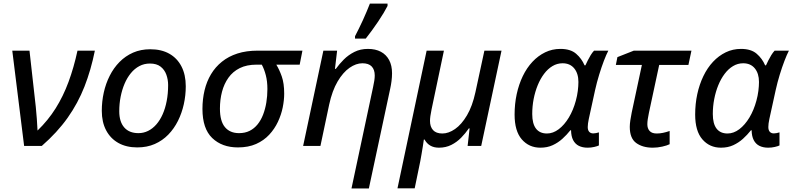

<svg xmlns="http://www.w3.org/2000/svg" viewBox="-20 -824 4475 1084"><path d="M116.2 0 49.3 -538.1H146.5L182.1 -220.2Q185.5 -186 188 -152.3Q190.4 -118.7 191.9 -86.9Q251.5 -144.5 294.2 -212.4Q336.9 -280.3 366.9 -361.6Q397 -442.9 417.5 -538.1H515.6Q493.7 -429.2 457 -335.4Q420.4 -241.7 361.8 -158.9Q303.2 -76.2 215.8 0Z M754.9 8.3Q693.4 8.3 648.4 -16.8Q603.5 -42 579.1 -88.4Q554.7 -134.8 554.7 -198.2Q554.7 -251 565.9 -301.5Q577.1 -352.1 599.4 -396.2Q621.6 -440.4 654.8 -474.1Q688 -507.8 731.4 -526.9Q774.9 -545.9 828.6 -545.9Q891.1 -545.9 935.8 -520.8Q980.5 -495.6 1004.6 -448.7Q1028.8 -401.9 1028.8 -336.9Q1028.8 -285.6 1017.8 -235.8Q1006.8 -186 984.9 -141.8Q962.9 -97.7 930.2 -64Q897.5 -30.3 853.8 -11Q810.1 8.3 754.9 8.3ZM761.7 -72.3Q790.5 -72.3 816.2 -85Q841.8 -97.7 862.5 -121.3Q883.3 -145 898.2 -178.5Q913.1 -211.9 921.1 -253.7Q929.2 -295.4 929.2 -343.8Q929.2 -374.5 919.2 -402.3Q909.2 -430.2 886.7 -447.8Q864.3 -465.3 826.7 -465.3Q793.9 -465.3 766.8 -450.9Q739.7 -436.5 718.8 -410.9Q697.8 -385.3 683.3 -351.3Q668.9 -317.4 661.1 -277.8Q653.3 -238.3 653.3 -195.8Q653.3 -136.7 681.4 -104.5Q709.5 -72.3 761.7 -72.3Z M1323.2 8.3Q1233.4 8.3 1178.2 -44.7Q1123 -97.7 1123 -209Q1123 -264.6 1135 -314.5Q1147 -364.3 1171.4 -405Q1195.8 -445.8 1233.2 -475.8Q1270.5 -505.9 1320.8 -522Q1371.1 -538.1 1435.1 -538.1H1687.5L1671.9 -459H1540Q1557.1 -431.2 1570.8 -392.6Q1584.5 -354 1584.5 -294.9Q1584.5 -258.8 1576.2 -217.5Q1567.9 -176.3 1549.1 -136.2Q1530.3 -96.2 1500 -63.5Q1469.7 -30.8 1426 -11.2Q1382.3 8.3 1323.2 8.3ZM1329.6 -72.3Q1363.3 -72.3 1389.2 -85.2Q1415 -98.1 1434.1 -121.6Q1453.1 -145 1465.3 -176.5Q1477.5 -208 1483.6 -244.9Q1489.7 -281.7 1489.7 -321.3Q1489.7 -364.7 1480.7 -399.4Q1471.7 -434.1 1458 -459H1428.7Q1373 -459 1333.7 -439.5Q1294.4 -419.9 1269.8 -385.3Q1245.1 -350.6 1233.4 -305.9Q1221.7 -261.2 1221.7 -210.9Q1221.7 -140.1 1250 -106.2Q1278.3 -72.3 1329.6 -72.3Z M1964.4 240.2 2086.4 -332.5Q2090.8 -353 2093.3 -368.9Q2095.7 -384.8 2095.7 -397.9Q2095.7 -430.7 2078.6 -448.7Q2061.5 -466.8 2025.9 -466.8Q1990.2 -466.8 1953.4 -441.2Q1916.5 -415.5 1886 -363.8Q1855.5 -312 1838.4 -233.4L1789.1 0H1691.4L1805.7 -538.1H1883.3L1871.1 -435.1H1876Q1895.5 -462.4 1921.1 -488Q1946.8 -513.7 1980.7 -530.8Q2014.6 -547.9 2057.1 -547.9Q2100.1 -547.9 2130.4 -531.7Q2160.6 -515.6 2177 -484.9Q2193.4 -454.1 2193.4 -410.2Q2193.4 -388.7 2190.4 -366Q2187.5 -343.3 2183.1 -323.7L2062.5 240.2ZM1984.4 -606V-619.6Q1994.1 -638.2 2005.6 -661.4Q2017.1 -684.6 2028.6 -709.7Q2040 -734.9 2050.3 -759.3Q2060.5 -783.7 2068.4 -803.7H2168V-790.5Q2159.7 -773.9 2146 -751Q2132.3 -728 2115.2 -702.6Q2098.1 -677.2 2079.8 -652.1Q2061.5 -627 2044.9 -606Z M2224.1 239.3 2388.7 -538.1H2486.3L2416.5 -206.1Q2412.1 -185.1 2409.9 -168.9Q2407.7 -152.8 2407.7 -141.6Q2407.7 -108.4 2425 -89.4Q2442.4 -70.3 2477.5 -70.3Q2512.7 -70.3 2549.3 -95.7Q2585.9 -121.1 2616.5 -172.9Q2647 -224.6 2664.1 -303.2L2714.8 -538.1H2811.5L2696.8 0H2620.1L2631.3 -99.1H2627Q2607.9 -71.3 2583.5 -46.4Q2559.1 -21.5 2528.1 -5.9Q2497.1 9.8 2458 9.8Q2429.7 9.8 2409.4 -2Q2389.2 -13.7 2377 -36.1H2373Q2371.1 -21 2367.4 1.5Q2363.8 23.9 2359.9 46.6Q2356 69.3 2353 85.4L2321.3 239.3Z M3030.8 9.8Q2966.8 9.8 2926 -37.1Q2885.3 -84 2885.3 -177.2Q2885.3 -237.3 2897.2 -292.5Q2909.2 -347.7 2931.6 -394.3Q2954.1 -440.9 2986.1 -475.1Q3018.1 -509.3 3057.9 -528.6Q3097.7 -547.9 3144 -547.9Q3201.2 -547.9 3232.7 -520.5Q3264.2 -493.2 3280.3 -455.1H3285.2Q3290.5 -466.8 3298.1 -482.2Q3305.7 -497.6 3314.9 -512.7Q3324.2 -527.8 3334 -538.1H3414.6Q3403.3 -516.6 3389.6 -481Q3376 -445.3 3362.8 -402.3Q3349.6 -359.4 3339.8 -315.4L3304.2 -152.3Q3301.3 -139.2 3299.8 -127.2Q3298.3 -115.2 3298.3 -106.9Q3298.3 -88.9 3306.6 -79.8Q3314.9 -70.8 3329.6 -70.8Q3336.4 -70.8 3345.2 -72.5Q3354 -74.2 3361.3 -76.7V-2.9Q3353 1.5 3335 5.6Q3316.9 9.8 3297.9 9.8Q3268.6 9.8 3247.8 -0.7Q3227.1 -11.2 3215.8 -33Q3204.6 -54.7 3204.1 -88.4H3200.2Q3179.7 -62.5 3155 -40.3Q3130.4 -18.1 3100.1 -4.2Q3069.8 9.8 3030.8 9.8ZM3067.9 -70.3Q3102.5 -70.3 3134.5 -94.5Q3166.5 -118.7 3191.7 -160.6Q3216.8 -202.6 3231 -255.4Q3238.8 -283.7 3242.2 -311.3Q3245.6 -338.9 3245.6 -361.3Q3245.6 -409.2 3221.9 -438Q3198.2 -466.8 3156.2 -466.8Q3125.5 -466.8 3099.1 -450.9Q3072.8 -435.1 3051.8 -407.2Q3030.8 -379.4 3015.9 -343Q3001 -306.6 2992.9 -265.1Q2984.9 -223.6 2984.9 -180.2Q2984.9 -125.5 3006.1 -97.9Q3027.3 -70.3 3067.9 -70.3Z M3665.5 9.8Q3608.4 9.8 3572 -16.6Q3535.6 -43 3535.6 -107.9Q3535.6 -123.5 3538.8 -145Q3542 -166.5 3546.4 -188L3604 -457.5H3457L3465.8 -501.5L3558.6 -538.1H3883.8L3866.7 -457.5H3701.7L3643.6 -186.5Q3639.6 -167.5 3637.2 -151.4Q3634.8 -135.3 3634.8 -122.6Q3634.8 -98.6 3647.7 -84.5Q3660.6 -70.3 3687.5 -70.3Q3705.6 -70.3 3723.1 -74Q3740.7 -77.6 3760.7 -84.5V-9.8Q3746.1 -2.4 3719 3.7Q3691.9 9.8 3665.5 9.8Z M4050.3 9.8Q3986.3 9.8 3945.6 -37.1Q3904.8 -84 3904.8 -177.2Q3904.8 -237.3 3916.7 -292.5Q3928.7 -347.7 3951.2 -394.3Q3973.6 -440.9 4005.6 -475.1Q4037.6 -509.3 4077.4 -528.6Q4117.2 -547.9 4163.6 -547.9Q4220.7 -547.9 4252.2 -520.5Q4283.7 -493.2 4299.8 -455.1H4304.7Q4310.1 -466.8 4317.6 -482.2Q4325.2 -497.6 4334.5 -512.7Q4343.8 -527.8 4353.5 -538.1H4434.1Q4422.9 -516.6 4409.2 -481Q4395.5 -445.3 4382.3 -402.3Q4369.1 -359.4 4359.4 -315.4L4323.7 -152.3Q4320.8 -139.2 4319.3 -127.2Q4317.9 -115.2 4317.9 -106.9Q4317.9 -88.9 4326.2 -79.8Q4334.5 -70.8 4349.1 -70.8Q4356 -70.8 4364.7 -72.5Q4373.5 -74.2 4380.9 -76.7V-2.9Q4372.6 1.5 4354.5 5.6Q4336.4 9.8 4317.4 9.8Q4288.1 9.8 4267.3 -0.7Q4246.6 -11.2 4235.4 -33Q4224.1 -54.7 4223.6 -88.4H4219.7Q4199.2 -62.5 4174.6 -40.3Q4149.9 -18.1 4119.6 -4.2Q4089.4 9.8 4050.3 9.8ZM4087.4 -70.3Q4122.1 -70.3 4154.1 -94.5Q4186 -118.7 4211.2 -160.6Q4236.3 -202.6 4250.5 -255.4Q4258.3 -283.7 4261.7 -311.3Q4265.1 -338.9 4265.1 -361.3Q4265.1 -409.2 4241.5 -438Q4217.8 -466.8 4175.8 -466.8Q4145 -466.8 4118.7 -450.9Q4092.3 -435.1 4071.3 -407.2Q4050.3 -379.4 4035.4 -343Q4020.5 -306.6 4012.5 -265.1Q4004.4 -223.6 4004.4 -180.2Q4004.4 -125.5 4025.6 -97.9Q4046.9 -70.3 4087.4 -70.3Z"/></svg>

Font: Open Sans Medium
Style: Italic
Weight: 500
Italic angle: -12°
Designer: Monotype Design Team
Foundry: Monotype Imaging Inc.
Version: Version 3.000